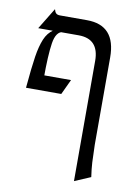

<svg xmlns="http://www.w3.org/2000/svg" viewBox="-80 -510 577 799"><g transform="rotate(10 208.5 -110.5)"><path d="M348 -298V71Q349 118 350.5 145Q352 172 357 206L289 235V-273Q289 -366 203 -366H32L87 -456Q90 -444 95.5 -439Q101 -434 112 -434H226Q348 -434 348 -298ZM204 -177 174 -113H25L55 -177ZM96 -368H137Q107 -365 99 -314Q91 -263 91 -162L25 -113Q33 -202 40 -247Q47 -292 59.5 -322Q72 -352 96 -368Z"/></g></svg>

Font: BellefairVN
Style: Regular
Weight: 400
Designer: Nick Shinn, Liron Lavi Turkenic
Foundry: Shinntype
Version: Version 1.003